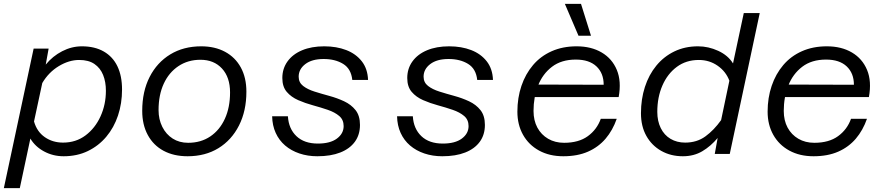

<svg xmlns="http://www.w3.org/2000/svg" viewBox="-36 -801 4608 999"><path d="M390 -560Q457 -560 504 -533Q551 -506 575 -456Q599 -406 599 -335Q599 -263 578 -200Q557 -137 517 -89.5Q477 -42 421 -15Q365 12 295 12Q240 12 193.5 -13Q147 -38 122 -80L67 178H-16L139 -548H217L202 -465Q238 -509 287.5 -534.5Q337 -560 390 -560ZM292 -59Q359 -59 409 -96.5Q459 -134 487 -195.5Q515 -257 515 -329Q515 -375 500.5 -411Q486 -447 455.5 -468Q425 -489 376 -489Q323 -489 270 -457Q217 -425 184 -369L141 -169Q156 -116 197 -87.5Q238 -59 292 -59Z M940 12Q868 12 815 -16.5Q762 -45 733 -98.5Q704 -152 704 -224Q704 -325 742.5 -400.5Q781 -476 850 -518Q919 -560 1011 -560Q1082 -560 1135 -531.5Q1188 -503 1217 -450Q1246 -397 1246 -324Q1246 -224 1207.5 -148Q1169 -72 1100.5 -30Q1032 12 940 12ZM943 -58Q1009 -58 1058 -91Q1107 -124 1134 -183Q1161 -242 1161 -320Q1161 -399 1119 -444.5Q1077 -490 1007 -490Q942 -490 892.5 -457Q843 -424 816 -365.5Q789 -307 789 -228Q789 -180 808.5 -141Q828 -102 862.5 -80Q897 -58 943 -58Z M1615 12Q1565 12 1522 -2.5Q1479 -17 1447.5 -44Q1416 -71 1398.5 -109.5Q1381 -148 1380 -196H1462Q1466 -131 1506.5 -92.5Q1547 -54 1618 -54Q1682 -54 1717 -80Q1752 -106 1752 -145Q1752 -178 1729 -197.5Q1706 -217 1669.5 -229.5Q1633 -242 1592.5 -253Q1552 -264 1515.5 -280Q1479 -296 1456 -323Q1433 -350 1433 -395Q1433 -444 1460 -481.5Q1487 -519 1536 -539.5Q1585 -560 1651 -560Q1715 -560 1765.5 -540.5Q1816 -521 1846.5 -482Q1877 -443 1879 -385H1797Q1791 -443 1749.5 -468.5Q1708 -494 1648 -494Q1587 -494 1552.5 -467.5Q1518 -441 1518 -402Q1518 -372 1541 -354Q1564 -336 1600.5 -324.5Q1637 -313 1677.5 -302Q1718 -291 1754.5 -274Q1791 -257 1814 -228Q1837 -199 1837 -151Q1837 -100 1810.5 -63.5Q1784 -27 1734.5 -7.5Q1685 12 1615 12Z M2265 12Q2215 12 2172 -2.5Q2129 -17 2097.5 -44Q2066 -71 2048.5 -109.5Q2031 -148 2030 -196H2112Q2116 -131 2156.5 -92.5Q2197 -54 2268 -54Q2332 -54 2367 -80Q2402 -106 2402 -145Q2402 -178 2379 -197.5Q2356 -217 2319.5 -229.5Q2283 -242 2242.5 -253Q2202 -264 2165.5 -280Q2129 -296 2106 -323Q2083 -350 2083 -395Q2083 -444 2110 -481.5Q2137 -519 2186 -539.5Q2235 -560 2301 -560Q2365 -560 2415.5 -540.5Q2466 -521 2496.5 -482Q2527 -443 2529 -385H2447Q2441 -443 2399.5 -468.5Q2358 -494 2298 -494Q2237 -494 2202.5 -467.5Q2168 -441 2168 -402Q2168 -372 2191 -354Q2214 -336 2250.5 -324.5Q2287 -313 2327.5 -302Q2368 -291 2404.5 -274Q2441 -257 2464 -228Q2487 -199 2487 -151Q2487 -100 2460.5 -63.5Q2434 -27 2384.5 -7.5Q2335 12 2265 12Z M2895 12Q2823 12 2769 -17.5Q2715 -47 2685.5 -99.5Q2656 -152 2656 -220Q2656 -292 2677 -354Q2698 -416 2737.5 -462.5Q2777 -509 2834.5 -534.5Q2892 -560 2964 -560Q3040 -560 3094.5 -528Q3149 -496 3173.5 -437Q3198 -378 3183 -296H2729L2744 -361L3105 -360Q3105 -420 3067.5 -455.5Q3030 -491 2960 -491Q2885 -491 2836 -453.5Q2787 -416 2763.5 -355.5Q2740 -295 2740 -224Q2740 -174 2760 -137Q2780 -100 2816 -79Q2852 -58 2899 -58Q2975 -58 3022.5 -92.5Q3070 -127 3090 -183H3173Q3152 -123 3115 -79.5Q3078 -36 3023.5 -12Q2969 12 2895 12ZM3039 -615H2974L2903 -781H2987Z M3596 -560Q3650 -560 3701 -536.5Q3752 -513 3778 -471L3834 -733H3917L3761 0H3683L3698 -83Q3662 -40 3618 -14Q3574 12 3517 12Q3454 12 3404.5 -16Q3355 -44 3327 -94Q3299 -144 3299 -212Q3299 -285 3319.5 -348.5Q3340 -412 3379 -459.5Q3418 -507 3473 -533.5Q3528 -560 3596 -560ZM3529 -59Q3590 -59 3634.5 -91.5Q3679 -124 3716 -176L3759 -381Q3741 -429 3698 -459Q3655 -489 3600 -489Q3534 -489 3485.5 -453Q3437 -417 3410.5 -356Q3384 -295 3384 -219Q3384 -171 3402 -134.5Q3420 -98 3453 -78.5Q3486 -59 3529 -59Z M4197 12Q4125 12 4071 -17.5Q4017 -47 3987.5 -99.5Q3958 -152 3958 -220Q3958 -292 3979 -354Q4000 -416 4039.5 -462.5Q4079 -509 4136.5 -534.5Q4194 -560 4266 -560Q4342 -560 4396.5 -528Q4451 -496 4475.5 -437Q4500 -378 4485 -296H4031L4046 -361L4407 -360Q4407 -420 4369.5 -455.5Q4332 -491 4262 -491Q4187 -491 4138 -453.5Q4089 -416 4065.5 -355.5Q4042 -295 4042 -224Q4042 -174 4062 -137Q4082 -100 4118 -79Q4154 -58 4201 -58Q4277 -58 4324.5 -92.5Q4372 -127 4392 -183H4475Q4454 -123 4417 -79.5Q4380 -36 4325.5 -12Q4271 12 4197 12Z"/></svg>

Font: Azeret Mono Thin Light
Style: Italic
Weight: 300
Italic angle: -12°
Version: Version 1.002